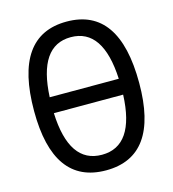

<svg xmlns="http://www.w3.org/2000/svg" viewBox="-107 -791 800 889"><g transform="rotate(-15 293.0 -346.5)"><path d="M293 9.8Q41 9.8 41 -341.8Q41 -703.1 293 -703.1Q544.9 -703.1 544.9 -341.8Q544.9 9.8 293 9.8ZM293 -64.9Q449.2 -64.9 459 -308.6H127Q136.7 -64.9 293 -64.9ZM127.4 -384.8H458.5Q446.8 -628.4 293 -628.4Q139.2 -628.4 127.4 -384.8Z"/></g></svg>

Font: CaskaydiaMono NF SemiLight
Style: Regular
Weight: 350
Designer: Aaron Bell
Foundry: Saja Typeworks
Version: Version 2111.001; ttfautohint (v1.8.4);Nerd Fonts 3.1.1